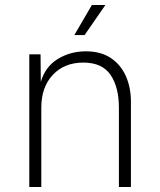

<svg xmlns="http://www.w3.org/2000/svg" viewBox="-20 -747 640 767"><path d="M97 0V-530H142L143 -420Q161 -481 211 -511.5Q261 -542 323 -542Q383 -542 423 -515Q463 -488 483 -442.5Q503 -397 503 -341V0H455V-317Q455 -399 421.5 -448Q388 -497 313 -497Q237 -497 191 -448Q145 -399 145 -317V0ZM277 -607 347 -727H401L318 -607Z"/></svg>

Font: Geist Mono ExtraLight
Style: Regular
Weight: 200
Monospace: yes
Designer: Basement.studio, Andrés Briganti, Mateo Zaragoza
Foundry: Basement.studio, Vercel, Andrés Briganti, Guido Ferreyra, Mateo Zaragoza
Version: Version 1.500; ttfautohint (v1.8.4.7-5d5b)